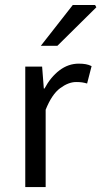

<svg xmlns="http://www.w3.org/2000/svg" viewBox="-20 -755 409 775"><path d="M82 0V-486.1H150L156.9 -397.6H159.6Q184.5 -444.1 220.1 -471.1Q255.8 -498.1 297.9 -498.1Q313.9 -498.1 326.2 -495.9Q338.5 -493.7 349.7 -488.1L331.6 -417.9Q321.2 -420.9 311.8 -422.4Q302.3 -423.9 287.2 -423.9Q256.4 -423.9 222.8 -399.1Q189.2 -374.3 164.3 -312.1V0ZM144.7 -570 273.7 -734.7H363.9L368.9 -725.6L211.5 -570Z"/></svg>

Font: Source Sans 3 VF
Style: Regular
Weight: 200
Designer: Paul D. Hunt
Foundry: Adobe
Version: Version 3.046;hotconv 1.0.118;makeotfexe 2.5.65603